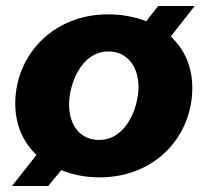

<svg xmlns="http://www.w3.org/2000/svg" viewBox="-20 -580 694 642"><path d="M313 13C502 13 623 -127 623 -286C623 -358 596 -416 551 -458L631 -560H509L469 -509C431 -524 387 -532 341 -532C155 -532 31 -393 31 -234C31 -160 59 -103 102 -62L20 42H141L185 -11C224 5 268 13 313 13ZM311 -112C250 -112 211 -159 211 -231C211 -298 251 -408 343 -408C400 -408 443 -364 443 -289C443 -221 403 -112 311 -112Z"/></svg>

Font: Fixel Display ExtraBold
Style: Italic
Weight: 800
Italic angle: -10°
Designer: AlfaBravo + MacPaw
Foundry: Kyrylo Tkachov, Marchela Mozhyna, Serhii Makarenko, Maria Weinstein, Zakhar Kryvoshyya
Version: Version 1.210;Glyphs 3.2 (3217)